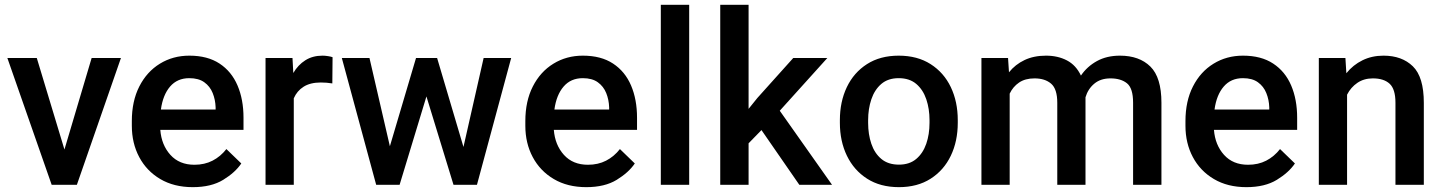

<svg xmlns="http://www.w3.org/2000/svg" viewBox="-20 -770 6012 800"><path d="M133.3 -528.3 248.5 -147 361.8 -528.3H483.9L300.3 0H195.3L10.7 -528.3Z M783.2 9.8Q705.1 9.8 647.9 -23.9Q590.8 -57.6 560.1 -115.5Q529.3 -173.3 529.3 -246.1V-265.6Q529.3 -348.6 560.5 -409.9Q591.8 -471.2 646.2 -504.6Q700.7 -538.1 769 -538.1Q844.7 -538.1 894.8 -505.1Q944.8 -472.2 969.7 -413.8Q994.6 -355.5 994.6 -279.3V-229H647.9Q652.8 -166 689.9 -124.8Q727.1 -83.5 790 -83.5Q832.5 -83.5 865.7 -100.6Q898.9 -117.7 923.3 -148.9L985.4 -88.9Q960 -51.3 910.2 -20.8Q860.4 9.8 783.2 9.8ZM768.6 -444.3Q718.8 -444.3 688.7 -409.4Q658.7 -374.5 650.4 -313.5H878.4V-322.8Q877.4 -354.5 866.2 -382.3Q855 -410.2 831.3 -427.2Q807.6 -444.3 768.6 -444.3Z M1365.7 -531.7 1364.7 -422.4Q1341.3 -426.3 1316.9 -426.3Q1272.9 -426.3 1245.1 -408.7Q1217.3 -391.1 1204.1 -360.4V0H1086.4V-528.3H1198.7L1202.1 -465.8Q1221.7 -499.5 1252.2 -518.8Q1282.7 -538.1 1323.7 -538.1Q1334.5 -538.1 1346.9 -536.1Q1359.4 -534.2 1365.7 -531.7Z M1519.5 -528.3 1604.5 -160.6 1713.4 -528.3H1801.3L1911.1 -157.7L1995.1 -528.3H2109.9L1967.3 0H1869.6L1756.8 -368.2L1645 0H1547.4L1404.3 -528.3Z M2422.9 9.8Q2344.7 9.8 2287.6 -23.9Q2230.5 -57.6 2199.7 -115.5Q2168.9 -173.3 2168.9 -246.1V-265.6Q2168.9 -348.6 2200.2 -409.9Q2231.4 -471.2 2285.9 -504.6Q2340.3 -538.1 2408.7 -538.1Q2484.4 -538.1 2534.4 -505.1Q2584.5 -472.2 2609.4 -413.8Q2634.3 -355.5 2634.3 -279.3V-229H2287.6Q2292.5 -166 2329.6 -124.8Q2366.7 -83.5 2429.7 -83.5Q2472.2 -83.5 2505.4 -100.6Q2538.6 -117.7 2563 -148.9L2625 -88.9Q2599.6 -51.3 2549.8 -20.8Q2500 9.8 2422.9 9.8ZM2408.2 -444.3Q2358.4 -444.3 2328.4 -409.4Q2298.3 -374.5 2290 -313.5H2518.1V-322.8Q2517.1 -354.5 2505.9 -382.3Q2494.6 -410.2 2470.9 -427.2Q2447.3 -444.3 2408.2 -444.3Z M2851.6 -750V0H2733.4V-750Z M3310.5 0 3152.8 -228 3099.1 -172.9V0H2981V-750H3099.1V-316.4L3135.7 -361.8L3285.2 -528.3H3427.2L3229 -308.6L3446.8 0Z M3479.5 -258.3V-269.5Q3479.5 -346.2 3508.5 -407Q3537.6 -467.8 3592.5 -502.9Q3647.5 -538.1 3724.6 -538.1Q3802.2 -538.1 3857.4 -502.9Q3912.6 -467.8 3941.7 -407Q3970.7 -346.2 3970.7 -269.5V-258.3Q3970.7 -181.6 3941.7 -121.1Q3912.6 -60.5 3857.7 -25.4Q3802.7 9.8 3725.6 9.8Q3647.9 9.8 3593 -25.4Q3538.1 -60.5 3508.8 -121.1Q3479.5 -181.6 3479.5 -258.3ZM3597.2 -269.5V-258.3Q3597.2 -210.4 3610.6 -170.9Q3624 -131.3 3652.3 -107.7Q3680.7 -84 3725.6 -84Q3769.5 -84 3797.6 -107.7Q3825.7 -131.3 3839.4 -170.9Q3853 -210.4 3853 -258.3V-269.5Q3853 -316.4 3839.6 -356.2Q3826.2 -396 3797.9 -420.2Q3769.5 -444.3 3724.6 -444.3Q3680.2 -444.3 3652.1 -420.2Q3624 -396 3610.6 -356.2Q3597.2 -316.4 3597.2 -269.5Z M4290.5 -443.4Q4251.5 -443.4 4226.1 -426Q4200.7 -408.7 4187 -379.9V0H4069.3V-528.3H4180.2L4184.1 -468.8Q4210.4 -501.5 4249 -519.8Q4287.6 -538.1 4338.4 -538.1Q4387.7 -538.1 4425.5 -518.3Q4463.4 -498.5 4483.9 -455.1Q4509.3 -492.7 4550.3 -515.4Q4591.3 -538.1 4646.5 -538.1Q4727.1 -538.1 4773.2 -492.7Q4819.3 -447.3 4819.3 -341.8V0H4701.2V-342.3Q4701.2 -402.3 4675.8 -422.9Q4650.4 -443.4 4606.9 -443.4Q4565.9 -443.4 4539.6 -421.4Q4513.2 -399.4 4502.9 -364.7Q4502.9 -358.9 4502.9 -352.1V0H4385.3V-341.8Q4385.3 -399.4 4359.6 -421.4Q4334 -443.4 4290.5 -443.4Z M5173.3 9.8Q5095.2 9.8 5038.1 -23.9Q4981 -57.6 4950.2 -115.5Q4919.4 -173.3 4919.4 -246.1V-265.6Q4919.4 -348.6 4950.7 -409.9Q4981.9 -471.2 5036.4 -504.6Q5090.8 -538.1 5159.2 -538.1Q5234.9 -538.1 5284.9 -505.1Q5335 -472.2 5359.9 -413.8Q5384.8 -355.5 5384.8 -279.3V-229H5038.1Q5043 -166 5080.1 -124.8Q5117.2 -83.5 5180.2 -83.5Q5222.7 -83.5 5255.9 -100.6Q5289.1 -117.7 5313.5 -148.9L5375.5 -88.9Q5350.1 -51.3 5300.3 -20.8Q5250.5 9.8 5173.3 9.8ZM5158.7 -444.3Q5108.9 -444.3 5078.9 -409.4Q5048.8 -374.5 5040.5 -313.5H5268.6V-322.8Q5267.6 -354.5 5256.3 -382.3Q5245.1 -410.2 5221.4 -427.2Q5197.8 -444.3 5158.7 -444.3Z M5700.2 -443.4Q5663.1 -443.4 5635.7 -424.8Q5608.4 -406.2 5592.8 -375.5V0H5475.1V-528.3H5585.9L5589.8 -464.8Q5617.7 -499.5 5657 -518.8Q5696.3 -538.1 5744.6 -538.1Q5821.3 -538.1 5866.9 -493.7Q5912.6 -449.2 5912.6 -341.3V0H5794.4V-341.8Q5794.4 -398.4 5770.3 -420.9Q5746.1 -443.4 5700.2 -443.4Z"/></svg>

Font: Vazirmatn UI FD Medium
Style: Regular
Weight: 500
Designer: Saber Rastikerdar
Foundry: Saber Rastikerdar
Version: Version 33.003